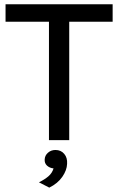

<svg xmlns="http://www.w3.org/2000/svg" viewBox="-20 -657 554 900"><path d="M6 -555V-637H508V-555H283L304.5 -576.5V0H209.5V-576.5L231 -555ZM211 222.5 162.5 197.5Q188.5 185 206.5 169.8Q224.5 154.5 231 132.5Q212.5 130.5 200.2 119.2Q188 108 189.5 89.5Q190.5 71.5 205 58.8Q219.5 46 240 46Q265.5 46 281 64.2Q296.5 82.5 294.5 111Q293.5 141 272 172Q250.5 203 211 222.5Z"/></svg>

Font: Karla Medium
Style: Regular
Weight: 500
Designer: Jonathan Pinhorn
Version: Version 2.001